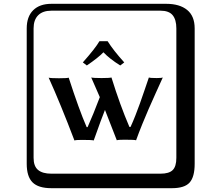

<svg xmlns="http://www.w3.org/2000/svg" viewBox="-20 -774 1140 1006"><path d="M544 -558Q574 -510 631 -447L610 -431Q554 -466 522 -500Q494 -471 435 -431L414 -447Q478 -519 501 -558ZM370 -38Q297 -230 235 -367Q247 -364 289 -364Q331 -364 340 -367Q394 -200 434 -108H439Q469 -175 503 -265Q479 -321 458 -368Q470 -365 512 -365Q554 -365 564 -368Q609 -223 658 -109H664Q676 -135 690 -170.5Q704 -206 713.5 -233Q723 -260 738 -303.5Q753 -347 760 -368Q767 -365 801 -365Q826 -365 833 -368Q821 -342 796.5 -287.5Q772 -233 758 -201Q744 -169 725.5 -123.5Q707 -78 693 -39Q686 -42 633 -42Q599 -42 592 -39Q555 -136 530 -198Q514 -159 471 -38Q464 -41 410 -41Q378 -41 370 -38ZM249 -718Q204 -718 180 -694Q156 -670 156 -625V53Q156 97 179.5 116.5Q203 136 249 136H821Q866 136 885 117Q904 98 904 53V-625Q904 -671 884.5 -694.5Q865 -718 821 -718ZM1000 84Q1000 153 973.5 182.5Q947 212 881 212H249Q181 212 150.5 181.5Q120 151 120 84V-625Q120 -687 154 -720.5Q188 -754 249 -754H851Q921 -754 960.5 -722Q1000 -690 1000 -625Z"/></svg>

Font: Libertinus Keyboard
Style: Regular
Weight: 700
Designer: Philipp H. Poll
Foundry: Khaled Hosny
Version: Version 6.7